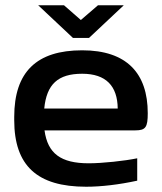

<svg xmlns="http://www.w3.org/2000/svg" viewBox="-20 -700 615 729"><path d="M541 -270C541 -422 461 -509 292 -509C119 -509 34 -427 34 -256V-244C34 -71 121 9 307 9C364 9 432 1 501 -14V-99C453 -89 368 -80 317 -80C211 -80 161 -117 149 -205H494C533 -205 541 -217 541 -270ZM125 -680 257 -556H318L450 -680H352L287 -624L223 -680ZM148 -288C157 -380 200 -420 292 -420C383 -420 426 -373 427 -288Z"/></svg>

Font: LT Wave Medium
Style: Regular
Weight: 500
Designer: Daniel Lyons
Version: Version 2.5 (Glyphs App)